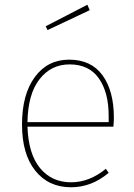

<svg xmlns="http://www.w3.org/2000/svg" viewBox="-20 -781 566 811"><path d="M359 -738 181 -654 173 -670 349 -761ZM461 -284Q461 -268 459 -246H96Q100 -130 149.5 -70.5Q199 -11 280 -11Q358 -11 427 -68L439 -51Q367 10 280 10Q185 10 129 -60Q73 -130 73 -255Q73 -382 127 -455.5Q181 -529 272 -529Q365 -529 413 -463Q461 -397 461 -284ZM439 -265V-292Q439 -391 397.5 -450Q356 -509 274 -509Q196 -509 147 -446.5Q98 -384 96 -265Z"/></svg>

Font: FiraGO Thin
Style: Regular
Weight: 100
Designer: bBox Type
Foundry: bBox Type GmbH
Version: Version 1.001;PS 001.001;hotconv 1.0.88;makeotf.lib2.5.64775